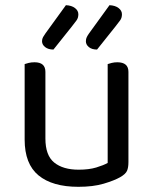

<svg xmlns="http://www.w3.org/2000/svg" viewBox="-20 -707 590 740"><path d="M75 -460Q80 -462 90.5 -464.5Q101 -467 113 -467Q155 -467 155 -430V-173Q155 -108 189 -80.5Q223 -53 283 -53Q323 -53 351 -61.5Q379 -70 395 -79V-460Q400 -462 410.5 -464.5Q421 -467 432 -467Q475 -467 475 -430V-82Q475 -61 469.5 -48.5Q464 -36 443 -24Q420 -11 379.5 1Q339 13 282 13Q182 13 128.5 -31Q75 -75 75 -169ZM234 -687Q256 -686 269 -676Q282 -666 282 -652Q282 -638 275 -628.5Q268 -619 257 -605L186 -516Q166 -516 154 -525.5Q142 -535 142 -548Q142 -557 146 -564Q150 -571 155 -578ZM402 -687Q424 -686 437 -676Q450 -666 450 -652Q450 -638 443 -628.5Q436 -619 425 -605L354 -516Q334 -516 322.5 -525.5Q311 -535 311 -548Q311 -557 314.5 -564Q318 -571 323 -578Z"/></svg>

Font: Baloo Bhai 2
Style: Regular
Weight: 400
Designer: Supriya Tembe, Noopur Datye and Ek Type
Foundry: Ek Type
Version: Version 1.640;PS 1.000;hotconv 16.6.51;makeotf.lib2.5.65220;